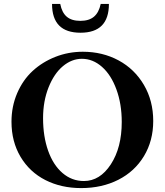

<svg xmlns="http://www.w3.org/2000/svg" viewBox="-20 -938 833 971"><path d="M387.2 -772.5Q243.2 -772.5 243.2 -918H284.7Q293 -874.5 317.6 -853.5Q342.3 -832.5 386.2 -832.5Q430.2 -832.5 455.1 -853.5Q480 -874.5 489.3 -918H530.8Q530.8 -772.5 387.2 -772.5ZM390.6 13.2Q289.6 13.2 209.7 -27.3Q129.9 -67.9 84 -144.8Q38.1 -221.7 38.1 -322.3Q38.1 -399.9 66.9 -466.8Q95.7 -533.7 145 -579.1Q194.3 -624.5 260 -650.4Q325.7 -676.3 398.9 -676.3Q498.5 -676.3 579.6 -632.6Q660.6 -588.9 707.8 -508.5Q754.9 -428.2 754.9 -326.2Q754.9 -226.1 708 -148.4Q661.1 -70.8 578.4 -28.8Q495.6 13.2 390.6 13.2ZM404.3 -22.5Q485.4 -22.5 540.5 -106.9Q595.7 -191.4 595.7 -321.3Q595.7 -412.1 568.8 -485.6Q542 -559.1 495.8 -599.9Q449.7 -640.6 394 -640.6Q342.8 -640.6 298.1 -603.3Q253.4 -565.9 225.6 -496.1Q197.8 -426.3 197.8 -340.3Q197.8 -248 223.4 -175.8Q249 -103.5 296.1 -63Q343.3 -22.5 404.3 -22.5Z"/></svg>

Font: Elstob 10pt SemiBold
Style: Regular
Weight: 600
Designer: Peter S. Baker
Version: Version 1.015